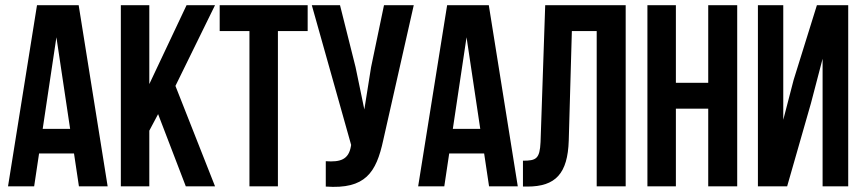

<svg xmlns="http://www.w3.org/2000/svg" viewBox="-20 -720 3336 742"><path d="M284 -700H123L11 0H112L131 -127H266L285 0H396ZM198 -576 251 -222H145Z M698 0H811L658 -388L811 -700H701L557 -395V-700H447V0H557V-215L591 -279Z M829 -600H944V0H1054V-600H1169V-700H829Z M1579 -700H1464L1414 -460L1388 -297L1354 -461L1294 -700H1185L1337 -160L1336 -154C1327 -103 1295 -93 1239 -97V1C1392 12 1434 -53 1461 -178Z M1869 -700H1708L1596 0H1697L1716 -127H1851L1870 0H1981ZM1783 -576 1836 -222H1730Z M2001 1H2018C2127 1 2174 -49 2178 -177L2190 -600H2286V0H2398V-700H2087L2069 -171C2066 -106 2052 -99 2001 -99Z M2592 -300H2717V0H2829V-700H2717V-400H2592V-700H2482V0H2592Z M3114 -321 3159 -493V0H3258V-700H3137L3047 -411L3007 -257V-700H2909V0H3022Z"/></svg>

Font: Bebas Neue
Style: Bold
Weight: 700
Designer: Ryoichi Tsunekawa
Foundry: Ryoichi Tsunekawa
Version: Version 1.300